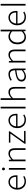

<svg xmlns="http://www.w3.org/2000/svg" viewBox="2595 -3423 841 6071"><g transform="rotate(-90 3015.5 -387.5)"><path d="M54 -263Q54 -346 88 -409.5Q122 -473 177.5 -507Q233 -541 296 -541Q395 -541 451.5 -476.5Q508 -412 508 -296Q508 -268 506 -255H109Q111 -185 139 -134.5Q167 -84 213.5 -58Q260 -32 316 -32Q398 -32 464 -75L486 -39Q446 -14 405.5 -0.5Q365 13 311 13Q240 13 181 -20.5Q122 -54 88 -116.5Q54 -179 54 -263ZM458 -299Q458 -394 414.5 -444.5Q371 -495 296 -495Q254 -495 214 -474Q174 -453 145 -408.5Q116 -364 110 -299Z M684 -527H738V0H684ZM665 -699Q665 -720 677.5 -732Q690 -744 709 -744Q728 -744 740.5 -732Q753 -720 753 -699Q753 -678 741 -665Q729 -652 709 -652Q689 -652 677 -665Q665 -678 665 -699Z M952 -527H999L1004 -447H1007Q1056 -494 1100 -517.5Q1144 -541 1196 -541Q1282 -541 1323 -490.5Q1364 -440 1364 -338V0H1310V-331Q1310 -414 1280 -453.5Q1250 -493 1185 -493Q1139 -493 1099.5 -470Q1060 -447 1007 -396V0H952Z M1505 -28 1828 -481H1539V-527H1898V-499L1575 -47H1911V0H1505Z M1999 -263Q1999 -346 2033 -409.5Q2067 -473 2122.5 -507Q2178 -541 2241 -541Q2340 -541 2396.5 -476.5Q2453 -412 2453 -296Q2453 -268 2451 -255H2054Q2056 -185 2084 -134.5Q2112 -84 2158.5 -58Q2205 -32 2261 -32Q2343 -32 2409 -75L2431 -39Q2391 -14 2350.5 -0.5Q2310 13 2256 13Q2185 13 2126 -20.5Q2067 -54 2033 -116.5Q1999 -179 1999 -263ZM2403 -299Q2403 -394 2359.5 -444.5Q2316 -495 2241 -495Q2199 -495 2159 -474Q2119 -453 2090 -408.5Q2061 -364 2055 -299Z M2621 -788H2676V0H2621Z M2891 -788H2945V-447Q2996 -494 3039 -517.5Q3082 -541 3134 -541Q3220 -541 3261 -490.5Q3302 -440 3302 -338V0H3249V-331Q3249 -414 3219 -453.5Q3189 -493 3124 -493Q3078 -493 3037.5 -470Q2997 -447 2945 -396V0H2891Z M3473 -132Q3473 -218 3557.5 -264.5Q3642 -311 3829 -331Q3830 -397 3802.5 -445.5Q3775 -494 3699 -494Q3615 -494 3523 -435L3499 -472Q3537 -500 3592 -520.5Q3647 -541 3706 -541Q3799 -541 3841 -485Q3883 -429 3883 -335V0H3837L3832 -69H3829Q3724 13 3634 13Q3564 13 3518.5 -24.5Q3473 -62 3473 -132ZM3829 -116V-291Q3666 -273 3597 -236Q3528 -199 3528 -135Q3528 -83 3560.5 -58Q3593 -33 3644 -33Q3689 -33 3732 -53Q3775 -73 3829 -116Z M4073 -527H4120L4125 -447H4128Q4177 -494 4221 -517.5Q4265 -541 4317 -541Q4403 -541 4444 -490.5Q4485 -440 4485 -338V0H4431V-331Q4431 -414 4401 -453.5Q4371 -493 4306 -493Q4260 -493 4220.5 -470Q4181 -447 4128 -396V0H4073Z M4650 -263Q4650 -346 4683 -409Q4716 -472 4772.5 -506.5Q4829 -541 4895 -541Q4941 -541 4978 -526Q5015 -511 5061 -476L5058 -573V-788H5112V0H5067L5061 -68H5059Q5023 -33 4977.5 -10Q4932 13 4879 13Q4773 13 4711.5 -59.5Q4650 -132 4650 -263ZM5058 -120V-427Q5017 -462 4979 -477.5Q4941 -493 4899 -493Q4846 -493 4802 -462.5Q4758 -432 4733 -379.5Q4708 -327 4708 -263Q4708 -159 4755 -96.5Q4802 -34 4887 -34Q4931 -34 4972.5 -55.5Q5014 -77 5058 -120Z M5251 -263Q5251 -346 5285 -409.5Q5319 -473 5374.5 -507Q5430 -541 5493 -541Q5592 -541 5648.5 -476.5Q5705 -412 5705 -296Q5705 -268 5703 -255H5306Q5308 -185 5336 -134.5Q5364 -84 5410.5 -58Q5457 -32 5513 -32Q5595 -32 5661 -75L5683 -39Q5643 -14 5602.5 -0.5Q5562 13 5508 13Q5437 13 5378 -20.5Q5319 -54 5285 -116.5Q5251 -179 5251 -263ZM5655 -299Q5655 -394 5611.5 -444.5Q5568 -495 5493 -495Q5451 -495 5411 -474Q5371 -453 5342 -408.5Q5313 -364 5307 -299Z M5873 -788H5928V0H5873Z"/></g></svg>

Font: Nebula Sans Light
Style: Regular
Weight: 300
Designer: Paul D. Hunt for Adobe (as Source Sans)
Foundry: Nebula Entertainment & Broadcasting LLC
Version: Version 1.010